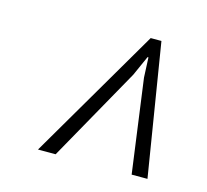

<svg xmlns="http://www.w3.org/2000/svg" viewBox="-63 -783 537 498"><g transform="rotate(15 205.0 -533.5)"><path d="M124.5 -356H77.1L284.7 -710.9H313.5L371.1 -356H328.6L294.4 -607.4L292 -661.1H289.6L265.6 -607.4Z"/></g></svg>

Font: Ufes Sans Thin
Style: Italic
Weight: 100
Designer: Ricardo Esteves & Thais Bronze
Foundry: ProDesignUfes - Ricardo Esteves, Thais Bronze
Version: Version 2.0